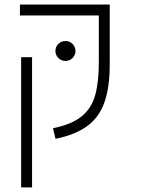

<svg xmlns="http://www.w3.org/2000/svg" viewBox="-20 -606 626 851"><path d="M418 -585.9H466.3V-318.4Q466.3 -222.2 444.1 -155.8Q421.9 -89.4 369.4 -49.3Q316.9 -9.3 226.1 9.3L214.8 -37.6Q298.3 -54.7 342.3 -90.6Q386.2 -126.5 402.1 -185.1Q418 -243.7 418 -328.1V-537.6H68.4V-585.9ZM122.1 224.6H73.7V-352.5H122.1ZM270 -335.9Q252 -335.9 238.8 -348.9Q225.6 -361.8 225.6 -379.9Q225.6 -398.4 238.8 -411.4Q252 -424.3 270 -424.3Q288.6 -424.3 301.5 -411.4Q314.5 -398.4 314.5 -379.9Q314.5 -361.8 301.5 -348.9Q288.6 -335.9 270 -335.9Z"/></svg>

Font: Cascadia Mono ExtraLight
Style: Regular
Weight: 200
Monospace: yes
Designer: Aaron Bell
Foundry: Saja Typeworks
Version: Version 2404.023; ttfautohint (v1.8.4)